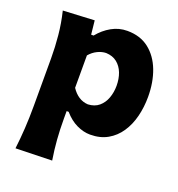

<svg xmlns="http://www.w3.org/2000/svg" viewBox="-142 -693 956 1030"><g transform="rotate(20 336.5 -177.5)"><path d="M344.6 -133.3Q315.4 -135.1 291.7 -150.6Q268.1 -166 250.3 -193.4V-378.4Q269.7 -401.2 294.3 -413.2Q318.8 -425.3 343.3 -425.8Q381 -424.3 405.9 -404.3Q430.8 -384.3 443.3 -351.8Q455.7 -319.3 455.7 -279.6Q455.7 -242.2 443.8 -209.4Q431.8 -176.6 407.3 -155.8Q382.8 -135.1 344.6 -133.3ZM60.7 220.9 268.2 215.5Q258.6 155.8 254.5 100.5Q250.3 45.2 250.3 -17.4V-60.5H261.9Q295.6 -21.6 334.5 -3.3Q373.4 15.1 411.1 15.1Q468.4 15.1 510.5 -8.9Q552.6 -32.9 580.3 -74.3Q608.1 -115.7 621.5 -169.2Q634.9 -222.7 634.9 -281.2Q634.9 -364.7 609.4 -431.5Q583.8 -498.2 533.9 -537.4Q483.9 -576.5 409.8 -576.5Q362 -576.5 320.6 -553.1Q279.1 -529.8 247.4 -490.7H233.6L225.3 -569.5L46.4 -560.4Q62.7 -493 68.9 -427.6Q75.2 -362.1 75.2 -298.2V-27Q75.2 42.8 71.5 102Q67.9 161.1 60.7 220.9Z"/></g></svg>

Font: Pinar FD VF
Style: Regular
Weight: 300
Designer: Amin Abedi
Version: Version 2.000